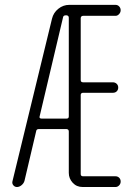

<svg xmlns="http://www.w3.org/2000/svg" viewBox="-20 -750 540 770"><path d="M138.7 -282.2Q137.7 -279.3 139.6 -276.9Q141.6 -274.4 146.5 -274.4H247.1Q255.9 -274.4 255.9 -283.2V-678.7Q255.9 -687.5 247.1 -688.5H243.2Q233.4 -688.5 232.4 -678.7ZM47.9 0Q39.1 0 33.2 -7.3Q27.3 -14.6 30.3 -24.4L188.5 -674.8Q194.3 -699.2 213.9 -714.8Q233.4 -730.5 257.8 -730.5H443.4Q452.1 -730.5 458 -724.1Q463.9 -717.8 463.9 -709Q463.9 -700.2 457.5 -693.4Q451.2 -686.5 443.4 -686.5H313.5Q304.7 -686.5 303.7 -677.7V-428.7Q303.7 -419.9 313.5 -419.9H432.6Q441.4 -419.9 447.8 -414.1Q454.1 -408.2 454.1 -398.9Q454.1 -389.6 448.2 -383.8Q442.4 -377.9 432.6 -377.9H313.5Q304.7 -377.9 303.7 -370.1V-51.8Q303.7 -43 313.5 -43H443.4Q452.1 -43 458 -37.1Q463.9 -31.2 463.9 -22Q463.9 -12.7 457.5 -6.3Q451.2 0 443.4 0H311.5Q287.1 0 271.5 -17.1Q255.9 -34.2 255.9 -56.6V-222.7Q255.9 -231.4 247.1 -232.4H135.7Q126 -232.4 125 -223.6L78.1 -24.4Q75.2 -14.6 66.4 -7.3Q57.6 0 47.9 0Z"/></svg>

Font: Rounded-X Mgen+ 1mn light
Style: Regular
Weight: 200
Designer: [Source Han Sans]
Ryoko NISHIZUKA  (kana & ideographs); Paul D. Hunt (Latin, Greek & Cyrillic); Wenlong ZHANG  (bopomofo
Version: Version 1.059.20150602